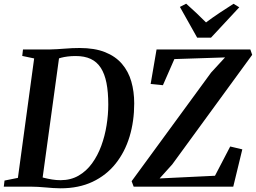

<svg xmlns="http://www.w3.org/2000/svg" viewBox="-32 -1011 1386 1040"><path d="M92.5 -743H235.5Q277 -744 318.5 -747.5Q360 -751 399.5 -751Q480.5 -751 537 -728.5Q593.5 -706 628.5 -665.2Q663.5 -624.5 679.2 -569.8Q695 -515 695 -451Q695 -354.5 669.8 -271Q644.5 -187.5 594.2 -124.5Q544 -61.5 469.2 -26.2Q394.5 9 296 9Q275.5 9 255 7.5Q234.5 6 214 4.2Q193.5 2.5 173.2 1.2Q153 0 133 0H-11.5L-7.5 -33L65 -47.5L153 -694.5L88.5 -708ZM195 -20.5 173.5 -56.5Q188 -52.5 207.5 -47.5Q227 -42.5 249.8 -38.8Q272.5 -35 296 -35Q351 -35 393.5 -59.5Q436 -84 466.5 -126Q497 -168 516.5 -221Q536 -274 545.2 -331.8Q554.5 -389.5 554.5 -444.5Q554.5 -512 544.8 -561.5Q535 -611 514 -643.5Q493 -676 459.5 -691.8Q426 -707.5 378 -707.5Q354.5 -707.5 334.8 -705Q315 -702.5 299.8 -698.5Q284.5 -694.5 275 -691L291 -719.5ZM692 0 681 -29.5 1111.5 -618 1187 -700 912.5 -691 850.5 -549.5 784 -556 816 -743H1324L1334 -714L901 -120.5L832.5 -44.5L1132.5 -59L1215 -217.5L1280.5 -202L1231.5 0ZM1036 -807 942.5 -973.5 976.5 -991Q1004 -966.5 1031.2 -941Q1058.5 -915.5 1084 -889.5Q1118.5 -915.5 1156.5 -940.8Q1194.5 -966 1233 -990.5L1264 -971.5L1111 -807Z"/></svg>

Font: Merriweather 72pt SemiBold
Style: Italic
Weight: 600
Italic angle: -7.8°
Version: Version 2.101